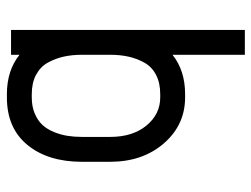

<svg xmlns="http://www.w3.org/2000/svg" viewBox="-108 -444 740 565"><g transform="rotate(-90 262.5 -162.0)"><path d="M257.8 -512.2H267.6Q336.9 -512.2 383.3 -475.1V-500H456.5V188H383.3V-24.9Q336.9 12.2 267.6 12.2H257.8Q176.8 12.2 122.6 -50.3Q68.4 -112.8 68.4 -208.5V-291.5Q68.4 -391.1 117.9 -451.7Q167.5 -512.2 257.8 -512.2ZM141.6 -291.5V-208.5Q141.6 -142.1 175 -101.6Q208.5 -61 257.8 -61H267.6Q300.8 -61 324.5 -73.5Q348.1 -85.9 360.4 -108.2Q372.6 -130.4 377.9 -154.8Q383.3 -179.2 383.3 -208.5V-291.5Q383.3 -320.3 377.9 -344.7Q372.6 -369.1 360.4 -391.4Q348.1 -413.6 324.5 -426.3Q300.8 -439 267.6 -439H257.8Q231 -439 210.2 -430.2Q189.5 -421.4 176.8 -407.5Q164.1 -393.6 156 -373.8Q147.9 -354 144.8 -334Q141.6 -314 141.6 -291.5Z"/></g></svg>

Font: Anka/Coder Condensed
Style: Regular
Weight: 400
Width: 4
Monospace: yes
Version: Version 1.100